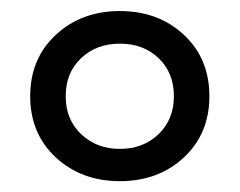

<svg xmlns="http://www.w3.org/2000/svg" viewBox="-20 -758 439 351"><path d="M35.2 -582Q35.2 -650.9 82 -694.3Q128.9 -737.8 199.2 -737.8Q269.5 -737.8 316.2 -694.3Q362.8 -650.9 362.8 -582Q362.8 -513.7 316.2 -470.2Q269.5 -426.8 199.2 -426.8Q128.9 -426.8 82 -470.2Q35.2 -513.7 35.2 -582ZM100.1 -582Q100.1 -539.6 128.4 -512.7Q156.7 -485.8 199.2 -485.8Q241.7 -485.8 269.8 -512.7Q297.9 -539.6 297.9 -582Q297.9 -625 270 -651.6Q242.2 -678.2 199.2 -678.2Q156.2 -678.2 128.2 -651.6Q100.1 -625 100.1 -582Z"/></svg>

Font: Lumene Sans Expanded
Style: Regular
Weight: 400
Width: 7
Designer: Deni Anggara
Version: Version 1.003;Glyphs 3.1.2 (3151)